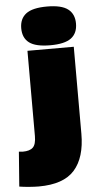

<svg xmlns="http://www.w3.org/2000/svg" viewBox="-115 -828 549 1086"><g transform="rotate(-5 159.5 -285.0)"><path d="M195 -570Q112 -570 75.5 -597.5Q39 -625 39 -680Q39 -734 75.5 -762Q112 -790 195 -790Q277 -790 313.5 -762Q350 -734 350 -680Q350 -625 313.5 -597.5Q277 -570 195 -570ZM326 -550V-56Q326 79 263.5 149.5Q201 220 60 220Q38 220 6 217.5Q-26 215 -50 211L-35 14Q-22 16 -13 16Q27 16 45 -1.5Q63 -19 63 -66V-550Z"/></g></svg>

Font: Georama Extended Black
Style: Regular
Weight: 900
Width: 7
Designer: Jean-Baptiste Levee
Foundry: Production Type
Version: Version 1.000